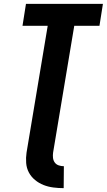

<svg xmlns="http://www.w3.org/2000/svg" viewBox="-20 -755 555 998"><path d="M311 223Q284 223 257 219.5Q230 216 206 206.5Q182 197 162 180.5Q142 164 130 141.5Q118 119 116 92Q114 65 118 38L228 -621H97L115 -735H515L497 -621H366L256 38Q254 52 255.5 65.5Q257 79 264.5 89.5Q272 100 285 104.5Q298 109 312 109Z"/></svg>

Font: Iosevka SS18 Heavy
Style: Italic
Weight: 900
Italic angle: -9°
Monospace: yes
Designer: Belleve Invis
Foundry: Belleve Invis
Version: Version 25.1.1; ttfautohint (v1.8.4)